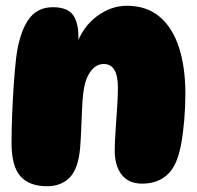

<svg xmlns="http://www.w3.org/2000/svg" viewBox="-20 -647 683 666"><path d="M163 -622Q213 -622 232.5 -596Q252 -570 252 -519Q252 -507 250.5 -493.5Q249 -480 246 -469L244 -489Q267 -554 316 -590.5Q365 -627 420 -627Q488 -627 533 -589.5Q578 -552 600.5 -483.5Q623 -415 623 -322Q623 -275 619 -229Q615 -183 608 -145.5Q601 -108 590 -84Q574 -47 544 -28.5Q514 -10 473 -10Q427 -10 402.5 -40.5Q378 -71 378 -125Q378 -155 381 -196Q384 -237 386.5 -277Q389 -317 389 -343Q389 -425 340 -425Q313 -425 294 -399Q275 -373 269 -326Q266 -302 264.5 -266Q263 -230 261.5 -194.5Q260 -159 258 -135Q252 -63 222.5 -32Q193 -1 143 -1Q82 -1 51 -35.5Q20 -70 20 -152Q20 -194 22 -246Q24 -298 27.5 -350.5Q31 -403 36 -446Q46 -528 76 -575Q106 -622 163 -622Z"/></svg>

Font: DynaPuff
Style: Bold
Weight: 700
Designer: Toshi Omagari, Jennifer Daniel
Foundry: Google Fonts
Version: Version 2.000